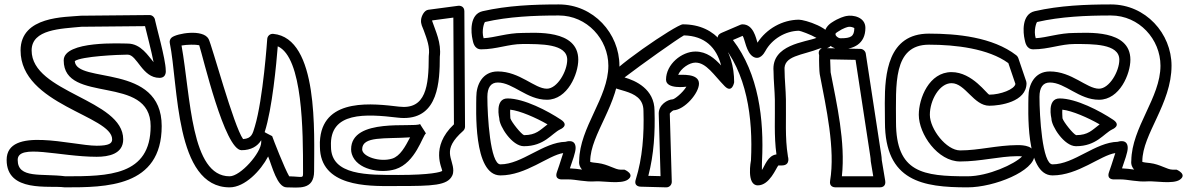

<svg xmlns="http://www.w3.org/2000/svg" viewBox="-20 -822 5371 868"><path d="M635.7 -703.8C644.5 -667.3 664.8 -590 674.3 -541C650.5 -568.2 617.6 -625 557 -625C533.9 -625 268 -639.9 268 -549C268 -348.7 661 -489.3 661 -252C661 -27.1 469.2 -25 275.7 -25C167.3 -38.9 60 -12.8 60 -99C60 -174.5 248.8 -113.3 416.9 -113.2C471.1 -113.1 537 -125.9 537 -192C537 -373.3 123 -402.2 123 -594C123 -690.5 256.5 -692 348.4 -701ZM681 -730.6C680 -741.7 670.1 -754.1 655.8 -754L346.8 -751C346.2 -751 345.2 -750.9 344.5 -750.9C277.1 -744.1 73 -750.6 73 -594C73 -347.8 487 -299.2 487 -192C487 -174.7 474.5 -163.1 416.9 -163.2C306.7 -163.3 10 -253.6 10 -99C10 50.4 204.4 15.6 270.6 24.8C271.4 24.9 272.9 25 274 25C457.5 25 711 24.7 711 -252C711 -538.9 324.1 -441.4 318.1 -545.8C347.5 -567.7 518.8 -575 557 -575C600.3 -575 622.5 -470 701 -470C734.8 -470 729.3 -504.9 729.3 -504.9C729.1 -554.4 684.6 -709.4 681 -730.6Z M1210.4 -206.6C1210.4 -206.6 1176.2 -223.8 1176.5 -224.7C1211 -331.5 1229.6 -535.5 1235.7 -612.7C1349.1 -562.1 1350 -228.1 1350 -48C1350 -12.4 1353.2 -23.3 1287.4 -24.9C1266.2 -61.1 1215.7 -190.6 1210.4 -206.6ZM1161 -188.3V-180C1161 -130.9 1067.2 -25 1018 -25C842.4 -25 842.5 -383.3 800.7 -616.3C825.8 -620.8 864.9 -621.2 880.6 -617.5C897.1 -568.4 995.6 -143 1072 -143C1115.1 -143 1144.5 -160.9 1161 -188.3ZM1400 -48C1400 -218 1421.8 -649.7 1215.3 -668.9C1200.5 -670.3 1188.9 -659 1188.1 -645.7C1188.1 -645.7 1169.6 -374.3 1132.1 -250.2C1122.4 -218.4 1118.7 -195.9 1079 -193.2C1036.9 -250.5 937.5 -619.7 922.9 -646.1C897.4 -691.9 779.4 -671.3 756.2 -652.4C749.5 -647 745.6 -637.2 747.5 -627.9C786.9 -438.1 769.5 25 1018 25C1087 25 1158.8 -50.4 1192.2 -114.8C1210.3 -70.2 1233 25 1276 25C1327.3 25 1400 40.1 1400 -48Z M1767.8 -57.1C1858.9 -85.7 1890.4 -209.3 1905.5 -218.8C1906.4 -219.3 1878.3 -260.7 1879.1 -261.2C1850.4 -243.4 1567.3 -292.4 1567.3 -147C1567.3 -139.6 1568.4 -132.4 1570.5 -125.6C1592.3 -55 1700.4 -36.1 1767.8 -57.1ZM1752.8 -104.9C1697.4 -87.6 1617.3 -113.8 1617.3 -147C1617.3 -207.8 1720 -193.4 1834 -201.1C1812 -159 1789 -116.2 1752.8 -104.9ZM2029.5 -742.5 2032.2 -260C1922.7 -156.7 1980.5 -59.3 1979.2 -49.5C1973.5 -44 1925 -31 1781.3 -31C1642.6 -31 1476.3 -27.8 1476.3 -159C1476.3 -159.4 1476.3 -159.9 1476.3 -160.2C1468.7 -318.4 1634.2 -307.2 1778.4 -290.2C1787.7 -289.1 1796.7 -288.5 1805.4 -288.5C1961.8 -287.9 1968.2 -454.4 1968.3 -565.3C1976.3 -629.2 1948.4 -682.7 1933.4 -728C1933.4 -728.2 1933.5 -728.6 1934 -729.7ZM2079.3 -771.1C2079.2 -793.3 2061 -797.1 2051 -795.8L1916 -777.8C1897.9 -775.4 1885.3 -749.9 1883.6 -732.8C1881.6 -712.4 1890.1 -700.1 1895.8 -684.4C1910.8 -643.4 1923.9 -609 1918.5 -570.5C1918.4 -569.6 1918.3 -568.1 1918.3 -567C1918.3 -432.6 1905.7 -325.5 1784.2 -339.8C1669.8 -353.3 1448.4 -381.6 1427.5 -198.3C1426 -185.6 1425.6 -173.7 1426.3 -158.4C1427.3 22.6 1643.9 19.7 1754.1 19.1C1763.7 19.1 1772.8 19 1781.3 19C1935.4 19 2002.6 16.9 2024.2 -27.6C2028 -35.5 2029.3 -43.7 2029.2 -50.9C2029 -107.4 1974.3 -142.3 2073.8 -230.3C2078.8 -234.7 2082.3 -241.9 2082.3 -249.1Z M2516.2 -280.8C2457 -320.3 2349.1 -377 2274.3 -377C2215.3 -377 2237.3 -286 2237.3 -286C2237.3 -251.8 2294.9 -161 2348.3 -161C2441.1 -161 2473.5 -218.3 2513.2 -237.5C2513.2 -237.5 2555.3 -254.7 2516.2 -280.8ZM2455.3 -259.7C2420 -232.8 2403.3 -211.4 2349.1 -211C2336.4 -215.3 2292.1 -270.2 2287.3 -287.2C2287.1 -295.5 2285.5 -311.9 2286.6 -326.3C2330.6 -321.4 2402.6 -290.1 2455.3 -259.7ZM2172.9 -722.6C2278.9 -746.8 2393.8 -752 2506.3 -752C2634 -752 2730.3 -644.3 2730.3 -525C2730.3 -379.8 2600.2 -247.1 2598.4 -95.2C2596.1 -77.6 2603.4 -63.1 2611.4 -55.3C2593.6 -57.6 2575.6 -60.2 2556.4 -60.9C2567.5 -93.8 2582.3 -133.1 2582.3 -153C2582.3 -197.4 2537.1 -181 2537.1 -181C2435.3 -178.7 2339.3 -79 2242.3 -79C2196.1 -79 2183.3 -298.4 2183.3 -384C2183.3 -426.1 2198.8 -449 2230.3 -449C2299.4 -449 2361.9 -371 2452.3 -371C2546.4 -371 2594.3 -488.5 2594.3 -552C2594.3 -691.1 2396.4 -673 2341.3 -673C2272.7 -673 2216.8 -651.8 2166.3 -649.3C2155.8 -683.9 2169.5 -721.8 2172.9 -722.6ZM2161.8 -771.4C2101.7 -757.7 2109 -674.6 2116.3 -643.2C2118.7 -632.7 2122.9 -599 2155.3 -599C2223.6 -599 2279.9 -623 2341.3 -623C2423.7 -623 2544.3 -625 2544.3 -552C2544.3 -499.4 2499.1 -421 2452.3 -421C2396.5 -421 2329.7 -499 2230.3 -499C2159.9 -499 2133.3 -437.2 2133.3 -384C2133.3 -334 2117.7 -29 2242.3 -29C2358.2 -29 2458.5 -119.8 2526.1 -130C2516 -96 2497.8 -44.3 2497.8 -44.3C2484.8 -7.6 2521.3 -11 2521.3 -11H2548.3C2584.4 -11 2624.8 1.5 2673.2 -2.1C2704.3 -4.4 2787.2 11.4 2817.5 -9.4C2853.5 -34.1 2803.3 -55 2803.3 -55H2785.3C2760.5 -55 2729.4 -79.1 2683.4 -84.8C2670.4 -86.4 2655.6 -87.4 2648.2 -90.3C2648.3 -90.9 2648.3 -92.1 2648.3 -93C2648.3 -215.5 2780.3 -352.5 2780.3 -525C2780.3 -670.3 2663.5 -802 2506.3 -802C2392.3 -802 2273.8 -797 2161.8 -771.4Z M2958 -308.7 2966.2 -25.7 2911 -27.1C2936.3 -123.9 2942 -224.4 2939 -321.4C2939 -419.8 2852.5 -457.9 2803.4 -471.9C2879.4 -530 3039.8 -644.2 3071.9 -662C3165.9 -659.9 3219.1 -607.5 3240 -526.2C3211 -557.7 3175.3 -589 3124 -589C3061.8 -589 2991 -531.5 2991 -462C2991 -417 3083.1 -430.1 3083.1 -430.1C3065.5 -401.4 3029.5 -373.4 3021.1 -373C2997.5 -371.8 2958.1 -348.7 2958 -308.7ZM3008 -308.6C3008.9 -311 3018 -320.3 3024.4 -323.1C3075.3 -325.8 3140 -401.1 3140 -444C3140 -492.1 3058.2 -482.8 3045.8 -483.7C3058.8 -513.4 3096.5 -539 3124 -539C3173.3 -539 3206.9 -482.8 3256.1 -432.5C3290.2 -397.8 3299 -450 3299 -450C3299 -593.7 3221.3 -712 3067 -712C3038.4 -712 2724 -498.7 2724 -459C2724 -399 2889 -433.3 2889 -320.6C2892.3 -214.6 2884.7 -107.6 2854.2 -10.5C2843.9 22.1 2874.7 21.9 2877.3 22L2991.3 25C3007.5 25.4 3017.4 12.3 3017 -0.7Z M3293.4 -641.1 3337.3 -659.9C3347.3 -647 3353.2 -583.8 3385.6 -565.2C3414.1 -548.9 3433.4 -578.9 3440 -591.1C3469.1 -645 3530.6 -682.3 3591.9 -683C3599 -682.4 3644.3 -666.3 3671 -650.7C3622.3 -631.1 3466.4 -621.3 3477 -499.8C3477.2 -458 3482.3 -411.9 3483 -371.6C3484.4 -291.7 3478.6 -207 3490.2 -123.9C3450.8 -119.2 3437.9 -72.2 3424.5 -53.4C3424.2 -71.7 3424.7 -89.7 3425 -94.8C3434.4 -282.3 3409.9 -488.7 3293.4 -641.1ZM3243.2 -674C3208.2 -659 3234.2 -634.5 3234.2 -634.5C3356.5 -494.8 3384.7 -290.2 3375 -97.2C3375 -97.2 3352.8 16 3406 16C3459.3 16 3488.4 -62.2 3498.7 -74H3514C3555.8 -74 3542 -114.9 3542 -114.9C3541.9 -115.9 3541.8 -117 3541.7 -118.1C3528.3 -199.1 3534.5 -284.8 3533 -372.4C3532.3 -416.1 3527 -464.7 3527 -501C3527 -501.6 3527 -502.6 3526.9 -503.4C3520.3 -571.4 3605.7 -570.9 3687.7 -603.5C3687.7 -603.5 3743 -591.8 3743 -639C3743 -696.7 3616.7 -733 3591.9 -733C3516.5 -732.5 3444.9 -691.5 3404.4 -629.1C3397.8 -648.7 3386.4 -712 3337 -712C3334 -712 3330.2 -711.3 3327.2 -710Z M3815.6 -700.6C3824.5 -702.5 3838.9 -698 3842.3 -694.8C3841.7 -657.2 3826.9 -649 3780.3 -649C3768.1 -649 3757.3 -660.2 3757.3 -666C3757.3 -671 3755.8 -670.6 3767.2 -678.2C3794.3 -696.3 3811.5 -699.7 3815.6 -700.6ZM3805 -749.4C3797.8 -747.8 3772.4 -741.7 3739.5 -719.8C3722.8 -708.7 3707.3 -691.2 3707.3 -666C3707.3 -622.6 3748.6 -599 3780.3 -599C3837.6 -599 3892.3 -622.7 3892.3 -696C3892.3 -744.3 3836.6 -756.3 3805 -749.4ZM3713.8 -604.4C3670.2 -606.4 3683.2 -572.8 3683.2 -572.8C3682.1 -546.9 3683.9 -497 3685.8 -487.3C3715 -334.9 3756.8 -149 3732.7 -4.1C3728.3 22.1 3749.9 25 3757.3 25H3957.3C3983.9 25 3983.2 3.3 3982 -4.1L3966.3 -98.2C3966 -115.3 3961.8 -134.4 3960.1 -147.5L3894 -579.8C3892.4 -590.6 3882.3 -600.8 3869.8 -601ZM3786 -25C3803 -179.6 3762.3 -354.2 3735.1 -495.5C3734.6 -503 3733.3 -534.2 3733 -553.6L3847.8 -551.4L3910.6 -140.6C3913 -122.1 3916.3 -107.6 3916.3 -96C3916.3 -94.7 3916.5 -92.9 3916.7 -91.9L3927.8 -25Z M4538.5 -536.7 4570.5 -442.6C4566.7 -418.3 4503.3 -394.2 4452.7 -394C4442.4 -394.7 4376.6 -496 4281.7 -496C4180.4 -496 4133.7 -377.8 4133.7 -303C4133.7 -216.1 4218.9 -92 4320.7 -92C4413.6 -92 4495.8 -115.2 4578.9 -116C4588 -116.1 4595.9 -115.5 4600.6 -114.8C4567.2 -80.2 4447.4 -25 4353.7 -25C4153.1 -25 4030.7 -41 4030.7 -270C4030.7 -437 4015.6 -620 4179.7 -620C4299.8 -620 4448.3 -602.5 4538.5 -536.7ZM4583.4 -560C4582.1 -563.8 4578.9 -568.7 4575 -571.8C4468 -654.7 4305.2 -670 4179.7 -670C3993.8 -670 3980 -488.3 3980 -356.3C3980 -325.7 3980.7 -296.3 3980.7 -270C3980.7 -2 4152.2 25 4353.7 25C4475.5 25 4657.9 -49.3 4656.6 -121.7C4655.9 -161.6 4611.3 -166.3 4578.5 -166C4486.6 -165.2 4404.6 -142 4320.7 -142C4258.4 -142 4183.7 -238.3 4183.7 -303C4183.7 -368.7 4226.9 -446 4281.7 -446C4344.2 -446 4381.5 -344 4452.7 -344C4500.5 -344 4620.7 -361.1 4620.7 -446C4620.7 -448.3 4620.2 -451.5 4619.4 -454Z M5012.2 -280.8C4953 -320.3 4845.1 -377 4770.3 -377C4711.3 -377 4733.3 -286 4733.3 -286C4733.3 -251.8 4790.9 -161 4844.3 -161C4937.1 -161 4969.5 -218.3 5009.2 -237.5C5009.2 -237.5 5051.3 -254.7 5012.2 -280.8ZM4951.3 -259.7C4916 -232.8 4899.3 -211.4 4845.1 -211C4832.4 -215.3 4788.1 -270.2 4783.3 -287.2C4783.1 -295.5 4781.5 -311.9 4782.6 -326.3C4826.6 -321.4 4898.6 -290.1 4951.3 -259.7ZM4668.9 -722.6C4774.9 -746.8 4889.8 -752 5002.3 -752C5130 -752 5226.3 -644.3 5226.3 -525C5226.3 -379.8 5096.2 -247.1 5094.4 -95.2C5092.1 -77.6 5099.4 -63.1 5107.4 -55.3C5089.6 -57.6 5071.6 -60.2 5052.4 -60.9C5063.5 -93.8 5078.3 -133.1 5078.3 -153C5078.3 -197.4 5033.1 -181 5033.1 -181C4931.3 -178.7 4835.3 -79 4738.3 -79C4692.1 -79 4679.3 -298.4 4679.3 -384C4679.3 -426.1 4694.8 -449 4726.3 -449C4795.4 -449 4857.9 -371 4948.3 -371C5042.4 -371 5090.3 -488.5 5090.3 -552C5090.3 -691.1 4892.4 -673 4837.3 -673C4768.7 -673 4712.8 -651.8 4662.3 -649.3C4651.8 -683.9 4665.5 -721.8 4668.9 -722.6ZM4657.8 -771.4C4597.7 -757.7 4605 -674.6 4612.3 -643.2C4614.7 -632.7 4618.9 -599 4651.3 -599C4719.6 -599 4775.9 -623 4837.3 -623C4919.7 -623 5040.3 -625 5040.3 -552C5040.3 -499.4 4995.1 -421 4948.3 -421C4892.5 -421 4825.7 -499 4726.3 -499C4655.9 -499 4629.3 -437.2 4629.3 -384C4629.3 -334 4613.7 -29 4738.3 -29C4854.2 -29 4954.5 -119.8 5022.1 -130C5012 -96 4993.8 -44.3 4993.8 -44.3C4980.8 -7.6 5017.3 -11 5017.3 -11H5044.3C5080.4 -11 5120.8 1.5 5169.2 -2.1C5200.3 -4.4 5283.2 11.4 5313.5 -9.4C5349.5 -34.1 5299.3 -55 5299.3 -55H5281.3C5256.5 -55 5225.4 -79.1 5179.4 -84.8C5166.4 -86.4 5151.6 -87.4 5144.2 -90.3C5144.3 -90.9 5144.3 -92.1 5144.3 -93C5144.3 -215.5 5276.3 -352.5 5276.3 -525C5276.3 -670.3 5159.5 -802 5002.3 -802C4888.3 -802 4769.8 -797 4657.8 -771.4Z"/></svg>

Font: Rocketfuel
Style: Regular
Weight: 400
Designer: Mew Too
Foundry: Cannot Into Space Fonts.
Version: Version 0.27